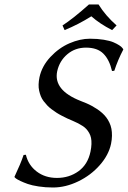

<svg xmlns="http://www.w3.org/2000/svg" viewBox="-20 -832 574 862"><path d="M422.4 -812Q453.1 -762.2 503.4 -717.8L483.4 -696.8Q427.2 -725.6 390.1 -758.8Q333 -722.7 270 -696.8L260.7 -717.8Q309.6 -749.5 379.4 -812ZM235.8 -33.2Q290.5 -33.2 332.3 -63.2Q374 -93.3 386.2 -150.9Q390.1 -169.4 390.6 -185.1Q391.1 -200.7 388.7 -212.6Q386.2 -224.6 380.4 -234.9Q374.5 -245.1 367.9 -252.4Q361.3 -259.8 350.8 -266.6Q340.3 -273.4 330.8 -278.3Q321.3 -283.2 307.6 -289.1Q293.5 -294.9 282.5 -300Q271.5 -305.2 257.8 -312.3Q244.1 -319.3 233.9 -325.9Q223.6 -332.5 212.2 -341.1Q200.7 -349.6 192.4 -358.4Q184.1 -367.2 176 -377.7Q168 -388.2 163.3 -399.9Q158.7 -411.6 155.8 -424.8Q152.8 -438 153.3 -453.1Q153.8 -468.3 157.2 -484.9Q168 -535.2 206.3 -576.2Q244.6 -617.2 292 -637.7Q339.4 -658.2 383.8 -658.2Q418 -658.2 445.8 -653.6Q473.6 -648.9 489 -642.3Q504.4 -635.7 514.9 -628.9Q525.4 -622.1 528.8 -617.2L532.2 -612.8L533.7 -609.9Q508.8 -562.5 493.2 -514.2L482.9 -513.2Q471.2 -564 444.1 -591.1Q417 -618.2 366.2 -618.2Q317.4 -618.2 282.2 -588.4Q247.1 -558.6 236.8 -512.2Q218.8 -427.2 341.8 -378.9Q356 -373.5 367.9 -368.4Q379.9 -363.3 393.3 -356Q406.7 -348.6 417.5 -341.3Q428.2 -334 439 -324.5Q449.7 -314.9 457.5 -304.4Q465.3 -293.9 471.4 -281Q477.5 -268.1 480.2 -253.9Q482.9 -239.7 482.7 -222.4Q482.4 -205.1 478.5 -186Q467.8 -135.7 427.7 -90.3Q387.7 -44.9 331.1 -17.6Q274.4 9.8 217.8 9.8Q183.6 9.8 153.3 5.1Q123 0.5 104.5 -6.1Q85.9 -12.7 72 -19.3Q58.1 -25.9 52.2 -30.3L46.4 -35.2L44.9 -38.1Q73.7 -99.1 85.9 -136.2L96.2 -137.2Q107.4 -90.3 145 -61.8Q182.6 -33.2 235.8 -33.2Z"/></svg>

Font: Linux Biolinum G
Style: Italic
Weight: 400
Italic angle: -12°
Designer: Philipp H. Poll
Foundry: Philipp H. Poll
Version: Version 0.5.1